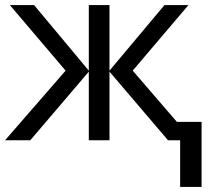

<svg xmlns="http://www.w3.org/2000/svg" viewBox="-29 -556 825 761"><path d="M718 -536 497 -276 672 -73H770V185H685V0H637L405 -272V0H323V-272L91 0H-9L231 -276L10 -536H106L323 -276V-536H405V-276L623 -536Z"/></svg>

Font: Advent Sans Logo
Style: Regular
Weight: 400
Designer: Types & Symbols
Foundry: Types & Symbols
Version: Version 1.002